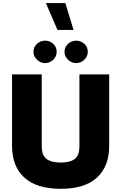

<svg xmlns="http://www.w3.org/2000/svg" viewBox="-20 -1218 785 1244"><path d="M403.3 -1198.2H277.3L352.5 -1023.9H456.5ZM196.8 -882.8C196.8 -862.8 204.6 -845.2 219.7 -831.1C234.9 -816.4 252.4 -809.1 272.5 -809.1C292.5 -809.1 310.1 -816.4 325.2 -831.1C339.8 -845.2 347.2 -862.8 347.2 -882.8C347.2 -902.8 339.8 -919.9 325.2 -934.1C310.1 -947.8 292.5 -954.6 272.5 -954.6C252.4 -954.6 234.9 -947.8 219.7 -934.1C204.6 -919.9 196.8 -902.8 196.8 -882.8ZM397.9 -882.8C397.9 -862.8 405.8 -845.2 420.9 -831.1C436 -816.4 453.6 -809.1 473.6 -809.1C493.7 -809.1 511.2 -816.4 526.4 -831.1C541.5 -845.2 548.8 -862.8 548.8 -882.8C548.8 -902.8 541.5 -919.9 526.4 -934.1C511.2 -947.8 493.7 -954.6 473.6 -954.6C453.6 -954.6 436 -947.8 420.9 -934.1C405.8 -919.9 397.9 -902.8 397.9 -882.8ZM494.6 -268.6C494.6 -208 471.7 -165 373 -165C274.9 -165 250.5 -208 250.5 -268.6V-735.8H58.1V-272.5C58.1 -184.6 84.5 -116.2 137.2 -67.9C189.9 -19 268.6 5.4 373 5.4C477.5 5.4 556.2 -19 608.9 -67.9C661.1 -116.2 687.5 -184.6 687.5 -272.5V-735.8H494.6Z"/></svg>

Font: Estedad Black
Style: Regular
Weight: 900
Designer: Amin Abedi
Version: Version 7.3